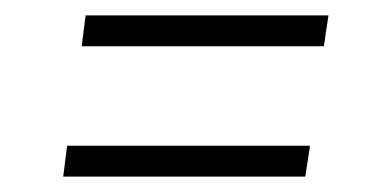

<svg xmlns="http://www.w3.org/2000/svg" viewBox="-20 -455 488 249"><path d="M86 -395 91 -435H406L400 -395ZM62 -226 67 -266H382L376 -226Z"/></svg>

Font: Fira Sans Condensed ExtraLight
Style: Italic
Weight: 275
Width: 3
Italic angle: -8°
Designer: Carrois Corporate & Edenspiekermann AG
Foundry: Carrois Corporate GbR & Edenspiekermann AG
Version: Version 4.203